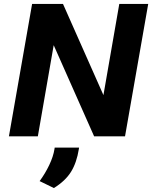

<svg xmlns="http://www.w3.org/2000/svg" viewBox="-20 -688 768 969"><path d="M25 0 142 -668H298L502 -208L582 -668H728L611 0H455L251 -460L171 0ZM252 261 180 226Q208 188 228.5 145Q249 102 255 64L256 57H379L378 64Q367 133 338.5 179Q310 225 252 261Z"/></svg>

Font: Gantari
Style: Bold Italic
Weight: 700
Italic angle: -10°
Designer: Anugrah Pasau
Foundry: Lafontype
Version: Version 1.000; ttfautohint (v1.8.4.7-5d5b)